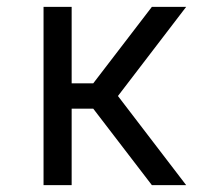

<svg xmlns="http://www.w3.org/2000/svg" viewBox="-20 -540 640 560"><path d="M107 0V-520H189V-297H252L423 -520H523L324 -260L523 0H423L252 -223H189V0Z"/></svg>

Font: Iosevka Meiseki Sans
Style: Regular
Weight: 400
Monospace: yes
Designer: Belleve Invis
Foundry: Belleve Invis
Version: Version 11.2.6; ttfautohint (v1.8.4)